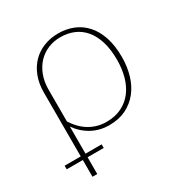

<svg xmlns="http://www.w3.org/2000/svg" viewBox="-168 -622 878 923"><g transform="rotate(-30 271.0 -161.0)"><path d="M81.5 65.5V-289Q81.5 -338 96.5 -377.2Q111.5 -416.5 138.2 -444Q165 -471.5 202 -486.2Q239 -501 282.5 -501Q327.5 -501 365.8 -485.5Q404 -470 432.2 -438.8Q460.5 -407.5 476.2 -360.2Q492 -313 492 -250Q492 -196.5 478.2 -150Q464.5 -103.5 437.2 -69.2Q410 -35 369.8 -15.2Q329.5 4.5 276.5 4.5Q224 4.5 180.5 -19.2Q137 -43 108 -85V65.5H197.5V85.5H108V178.5H81.5V85.5H-8V65.5ZM108 -113Q139.5 -64 181.5 -40Q223.5 -16 272.5 -16Q321 -16 357 -33.8Q393 -51.5 417 -82.8Q441 -114 453 -156.8Q465 -199.5 465 -250Q465 -308.5 451.5 -351.8Q438 -395 413.8 -423.5Q389.5 -452 356 -466Q322.5 -480 282.5 -480Q245.5 -480 213.8 -466.8Q182 -453.5 158.5 -428.8Q135 -404 121.5 -368.5Q108 -333 108 -289Z"/></g></svg>

Font: Lato Thin
Style: Regular
Weight: 200
Designer: Lukasz Dziedzic
Foundry: tyPoland Lukasz Dziedzic
Version: Version 2.007; 2014-02-27